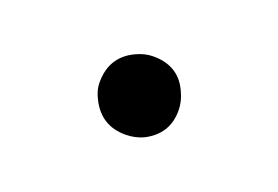

<svg xmlns="http://www.w3.org/2000/svg" viewBox="-36 -182 395 273"><g transform="rotate(20 161.5 -46.0)"><path d="M162.1 12.7Q126 12.7 109.4 -19.5Q102.5 -32.2 102.5 -44.9Q102.5 -84 136.7 -99.6Q149.4 -105.5 162.1 -105.5Q201.2 -105.5 215.8 -71.3Q221.7 -58.6 221.7 -44.9Q221.7 -9.8 189.5 6.8Q176.8 12.7 162.1 12.7Z"/></g></svg>

Font: GenYoMin JP Light
Style: Regular
Weight: 300
Version: Version 1.001;PS 1;hotconv 16.6.51;makeotf.lib2.5.65220 DEVE